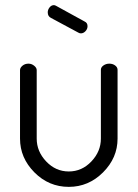

<svg xmlns="http://www.w3.org/2000/svg" viewBox="-20 -721 536 748"><path d="M58 -181V-448Q58 -457 67.5 -465Q77 -473 91 -473Q103 -473 113 -465Q123 -457 123 -448V-181Q123 -131 160 -92Q197 -53 248 -53Q299 -53 336 -92Q373 -131 373 -181V-449Q373 -459 383 -466Q393 -473 406 -473Q419 -473 428.5 -466Q438 -459 438 -449V-181Q438 -106 381.5 -49.5Q325 7 248 7Q170 7 114 -49.5Q58 -106 58 -181ZM166 -673Q166 -683 173 -692Q180 -701 190 -701Q194 -701 199 -698L310 -637Q321 -632 321 -619Q321 -608 313 -599.5Q305 -591 295 -591Q290 -591 285 -594L179 -651Q166 -657 166 -673Z"/></svg>

Font: Terminal Dosis
Style: Regular
Weight: 400
Designer: Edgar Tolentino, Pablo Impallari, Igino Marini
Foundry: Edgar Tolentino, Pablo Impallari, Igino Marini
Version: Version 1.007